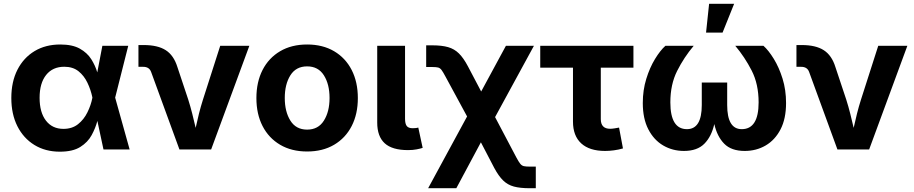

<svg xmlns="http://www.w3.org/2000/svg" viewBox="-20 -787 4813 1011"><path d="M295.4 11.7Q218.8 11.7 161.1 -23.7Q103.5 -59.1 71.5 -122.6Q39.6 -186 39.6 -271Q39.6 -356.4 71.8 -419.7Q104 -482.9 161.9 -517.8Q219.7 -552.7 297.4 -552.7Q361.3 -552.7 400.4 -530.8Q439.5 -508.8 460.7 -475.1Q481.9 -441.4 492.2 -405.8L519 -545.9H655.3L586.4 -272.9L662.6 0H524.9L492.7 -150.4Q482.9 -112.8 462.6 -75.4Q442.4 -38.1 402.8 -13.2Q363.3 11.7 295.4 11.7ZM466.3 -272.9V-274.4Q458 -314.5 440.4 -351.3Q422.9 -388.2 393.3 -411.9Q363.8 -435.5 318.4 -435.5Q257.3 -435.5 222.9 -392.3Q188.5 -349.1 188.5 -272Q188.5 -195.3 221.9 -151.9Q255.4 -108.4 314 -108.4Q359.9 -108.4 390.9 -133.1Q421.9 -157.7 440.4 -195.6Q459 -233.4 466.3 -271.5Z M924.8 0 775.9 -407.7Q766.1 -435.1 734.4 -435.1H709V-549.8H736.8Q810.5 -549.8 852.8 -522.7Q895 -495.6 914.1 -434.1L971.2 -262.7Q982.9 -225.6 992.2 -188.7Q1001.5 -151.9 1010.3 -113.8Q1018.6 -151.9 1027.8 -189Q1037.1 -226.1 1048.8 -262.7L1139.6 -545.9H1293L1091.8 0Z M1597.2 10.7Q1515.1 10.7 1455.1 -24.7Q1395 -60.1 1362.5 -123.3Q1330.1 -186.5 1330.1 -270.5Q1330.1 -355 1362.5 -418.5Q1395 -481.9 1455.1 -517.3Q1515.1 -552.7 1597.2 -552.7Q1679.2 -552.7 1739.3 -517.3Q1799.3 -481.9 1831.8 -418.5Q1864.3 -355 1864.3 -270.5Q1864.3 -186.5 1831.8 -123.3Q1799.3 -60.1 1739.3 -24.7Q1679.2 10.7 1597.2 10.7ZM1597.2 -104.5Q1655.8 -104.5 1685.5 -151.9Q1715.3 -199.2 1715.3 -271Q1715.3 -343.3 1685.5 -390.4Q1655.8 -437.5 1597.2 -437.5Q1538.6 -437.5 1509 -390.4Q1479.5 -343.3 1479.5 -271Q1479.5 -199.2 1509 -151.9Q1538.6 -104.5 1597.2 -104.5Z M2128.4 3.4Q2044.9 3.4 2005.6 -32.7Q1966.3 -68.8 1966.3 -141.6V-545.9H2112.8V-161.6Q2112.8 -135.3 2121.8 -123.5Q2130.9 -111.8 2152.8 -111.8Q2164.6 -111.8 2171.1 -112.8Q2177.7 -113.8 2182.6 -115.2L2205.6 -8.3Q2193.8 -4.4 2173.8 -0.5Q2153.8 3.4 2128.4 3.4Z M2234.4 204.1 2439.5 -173.8 2325.7 -383.8Q2313 -407.7 2305.2 -418.2Q2297.4 -428.7 2287.1 -431.4Q2276.9 -434.1 2256.3 -434.1H2224.1V-548.3H2256.3Q2306.6 -548.3 2339.6 -538.8Q2372.6 -529.3 2396.7 -505.4Q2420.9 -481.4 2443.8 -438L2513.7 -305.2L2644 -545.9H2791.5L2586.9 -170.4L2699.7 43.5Q2711.4 65.4 2719.5 75.4Q2727.5 85.4 2738.5 87.9Q2749.5 90.3 2769.5 90.3H2801.3V204.1H2769.5Q2718.8 204.1 2686 195.3Q2653.3 186.5 2629.4 163.3Q2605.5 140.1 2582.5 97.2L2512.2 -37.6L2382.8 204.1Z M3166 7.8Q3084 7.8 3040.5 -32Q2997.1 -71.8 2997.1 -147V-430.7H2824.7V-545.9H3315.4V-430.7H3143.6V-159.7Q3143.6 -108.9 3192.9 -108.9Q3201.7 -108.9 3216.6 -111.1Q3231.4 -113.3 3239.7 -115.2L3260.3 -5.4Q3236.3 1.5 3212.4 4.6Q3188.5 7.8 3166 7.8Z M3581.5 7.8Q3521.5 7.8 3472.2 -21Q3422.9 -49.8 3393.8 -106.2Q3364.7 -162.6 3364.7 -244.6Q3364.7 -312.5 3383.1 -371.8Q3401.4 -431.2 3429 -476.3Q3456.5 -521.5 3483.9 -545.9H3632.8Q3581.5 -484.9 3545.7 -413.8Q3509.8 -342.8 3509.8 -248Q3509.8 -106.9 3597.2 -106.9Q3675.3 -106.9 3675.3 -233.9V-352.5H3809.1V-233.9Q3809.1 -106.9 3885.7 -106.9Q3974.6 -106.9 3974.6 -248Q3974.6 -344.2 3938 -415.5Q3901.4 -486.8 3851.6 -545.9H4000Q4026.9 -522 4054.4 -477.3Q4082 -432.6 4100.6 -373Q4119.1 -313.5 4119.1 -244.6Q4119.1 -162.1 4090.1 -106Q4061 -49.8 4011.7 -21Q3962.4 7.8 3901.4 7.8Q3830.6 7.8 3793.2 -30.5Q3755.9 -68.8 3741.2 -133.8Q3726.6 -68.4 3689 -30.3Q3651.4 7.8 3581.5 7.8ZM3697.8 -615.2 3713.9 -767.1H3845.7L3784.7 -615.2Z M4389.6 0 4240.7 -407.7Q4231 -435.1 4199.2 -435.1H4173.8V-549.8H4201.7Q4275.4 -549.8 4317.6 -522.7Q4359.9 -495.6 4378.9 -434.1L4436 -262.7Q4447.8 -225.6 4457 -188.7Q4466.3 -151.9 4475.1 -113.8Q4483.4 -151.9 4492.7 -189Q4502 -226.1 4513.7 -262.7L4604.5 -545.9H4757.8L4556.6 0Z"/></svg>

Font: Inter
Style: Bold
Weight: 700
Designer: Rasmus Andersson
Foundry: rsms
Version: Version 4.001;git-9221beed3